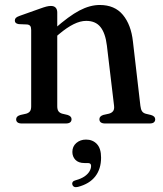

<svg xmlns="http://www.w3.org/2000/svg" viewBox="-20 -501 660 779"><path d="M212.3 -450.5V-69.9Q212.3 -56.2 217.4 -49.4Q222.5 -42.6 232.4 -39.8L254.4 -34.6Q270.3 -29.3 270.3 -17.6Q270.3 0 246.8 0H68.2Q56.6 0 51 -4.6Q45.5 -9.1 45.5 -16.8Q45.5 -23.2 49.7 -27.6Q54 -31.9 62.8 -34.5L86.4 -39.8Q96.3 -42.7 101.4 -49.3Q106.5 -55.9 106.5 -69.6V-379Q106.5 -390.5 102.7 -395.6Q98.9 -400.7 90.1 -401.7L56.3 -403.1Q47.6 -404.5 43.9 -408.1Q40.2 -411.8 40.2 -417.6Q40.2 -424.2 44.4 -428.5Q48.7 -432.8 60.1 -436.8L142.3 -466Q158.2 -471.8 168.3 -474.4Q178.3 -476.9 186.4 -476.9Q199.3 -476.9 205.8 -469.9Q212.3 -462.8 212.3 -450.5ZM197.9 -344.1 178.1 -364.1 200 -383.2Q259.4 -435.8 302.2 -458.3Q345 -480.8 384.8 -480.8Q445.3 -480.8 478.6 -440.7Q511.9 -400.5 519.3 -332.8L549.6 -71.7Q551.3 -57.1 556.2 -49.8Q561 -42.4 571.5 -39.5L592.4 -34.5Q601.2 -31.9 605.5 -27.6Q609.7 -23.2 609.7 -16.8Q609.7 -9.1 604.3 -4.6Q598.9 0 587 0H406.8Q383.3 0 383.3 -17.6Q383.3 -29.3 398.9 -34.6L422.1 -39.8Q432.9 -42.6 438.7 -50Q444.5 -57.4 442.8 -71.7L413.6 -316.6Q407.6 -366.3 387.7 -391.3Q367.8 -416.3 329.7 -416.3Q305.8 -416.3 278.8 -402.9Q251.7 -389.6 219.6 -362.6ZM322.9 160.5Q298.5 160.5 286 147.5Q273.6 134.5 273.6 115.4Q273.6 93.1 289.6 79.2Q305.7 65.3 329.1 65.3Q355.9 65.3 373 83.2Q390.1 101.2 390.1 138.5Q390.1 184.3 366.5 214.8Q342.9 245.2 296.2 257.3Q286.8 259.6 281.2 257.1Q275.6 254.5 273.7 248.2Q271.8 242.4 275 237.4Q278.3 232.3 287 230.3Q308.8 224.4 322.6 215Q336.3 205.6 343 194.2Q349.6 182.8 349.6 172Q349.6 160.5 336.6 160.5Z"/></svg>

Font: Fraunces
Style: Regular
Weight: 900
Version: Version 1.000;[b76b70a41]